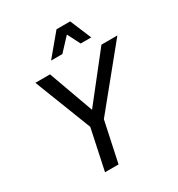

<svg xmlns="http://www.w3.org/2000/svg" viewBox="-210 -1045 1093 1180"><g transform="rotate(-30 337.0 -455.0)"><path d="M92 -690H196L326 -330L283 -337L561 -690H674L345 -286L284 0H188L249 -287ZM244 -760 369 -910H466L529 -760H454L408 -850L324 -760Z"/></g></svg>

Font: Radio Canada
Style: Italic
Weight: 400
Italic angle: -12°
Designer: Charles Daoud, Etienne Aubert Bonn, Alexandre Saumier Demers, Jacques Le Bailly
Foundry: Radio-Canada
Version: Version 2.104;gftools[0.9.28.dev5+ged2979d]